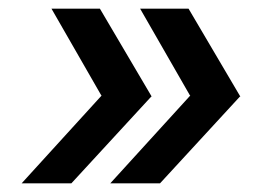

<svg xmlns="http://www.w3.org/2000/svg" viewBox="-20 -520 617 444"><path d="M145 -96H30L214 -298H215L99 -500H211L330 -298H331ZM419 -298H420L304 -500H416L535 -298H536L350 -96H235Z"/></svg>

Font: Oak Sans Medium
Style: Italic
Weight: 500
Italic angle: -9.49998°
Foundry: Erik Kennedy, Walven
Version: Version 1.000